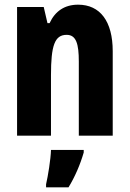

<svg xmlns="http://www.w3.org/2000/svg" viewBox="-20 -580 554 821"><path d="M314 -560C257 -560 216 -533 192 -481H183L167 -550H53V0H198V-258C198 -386 214 -431 265 -431C306 -431 317 -392 317 -317V0H462V-361C462 -489 408 -560 314 -560ZM338 72V61H198C197 101 185 174 177 208V221H273C300 177 323 124 338 72Z"/></svg>

Font: Noto Sans Armenian ExtraCondensed ExtraBold
Style: Regular
Weight: 800
Width: 2
Designer: Monotype Design Team
Foundry: Monotype Imaging Inc.
Version: Version 2.008